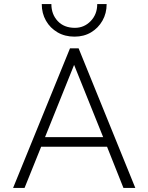

<svg xmlns="http://www.w3.org/2000/svg" viewBox="-20 -918 724 938"><path d="M44 0 322 -682H364L641 0H583L503 -201H181L100 0ZM200 -248H484L342 -601ZM501 -898Q501 -853 480.5 -817Q460 -781 425 -760Q390 -739 344 -739Q297 -739 261 -760Q225 -781 204.5 -817Q184 -853 184 -898H231Q231 -848 262 -815Q293 -782 346 -782Q391 -782 423 -815Q455 -848 455 -898Z"/></svg>

Font: Outfit ExtraLight
Style: Regular
Weight: 200
Designer: Rodrigo Fuenzalida
Foundry: fragTYPE
Version: Version 1.100; ttfautohint (v1.8.4.7-5d5b);gftools[0.9.27]